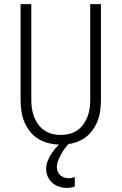

<svg xmlns="http://www.w3.org/2000/svg" viewBox="-20 -690 590 932"><path d="M275 12Q247 12 220 6Q193 0 169 -14Q145 -28 127.5 -49.5Q110 -71 99 -96.5Q88 -122 84 -149.5Q80 -177 80 -205V-670H132V-205Q132 -184 135 -163Q138 -142 145.5 -122.5Q153 -103 165.5 -86Q178 -69 195.5 -57Q213 -45 233.5 -40Q254 -35 275 -35Q296 -35 316.5 -40Q337 -45 354.5 -57Q372 -69 384.5 -86Q397 -103 404.5 -122.5Q412 -142 415 -163Q418 -184 418 -205V-670H470V-205Q470 -177 466 -149.5Q462 -122 451 -96.5Q440 -71 422.5 -49.5Q405 -28 381 -14Q357 0 330 6Q303 12 275 12ZM304 222Q285 222 266.5 216Q248 210 234 197.5Q220 185 212 167.5Q204 150 204 131Q204 109 212.5 88.5Q221 68 233.5 50Q246 32 261.5 16.5Q277 1 295 -12H322V0Q309 12 298 26Q287 40 278.5 55.5Q270 71 263 87.5Q256 104 256 122Q256 133 260.5 143.5Q265 154 273 161Q281 168 292 171.5Q303 175 313 175Q321 175 328.5 173.5Q336 172 343 169V216Q334 219 324 220.5Q314 222 304 222Z"/></svg>

Font: Lode Dark
Style: Regular
Weight: 400
Monospace: yes
Designer: Belleve Invis
Foundry: Belleve Invis
Version: Version 29.2.0; ttfautohint (v1.8.3)